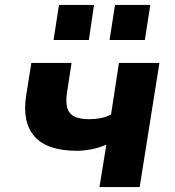

<svg xmlns="http://www.w3.org/2000/svg" viewBox="-20 -758 708 778"><path d="M383 0 411 -172Q381 -159 350 -153Q319 -147 292 -147Q171 -147 120 -205Q69 -263 86 -371L107 -503H270L252 -386Q246 -350 251.5 -325Q257 -300 278.5 -287.5Q300 -275 342 -275Q366 -275 388.5 -279.5Q411 -284 430 -294L462 -503H626L546 0ZM424 -596 446 -738H589L567 -596ZM197 -596 219 -738H361L340 -596Z"/></svg>

Font: Nunito Sans 7pt ExtraBold
Style: Italic
Weight: 800
Italic angle: -9°
Designer: Vernon Adams
Foundry: Vernon Adams
Version: Version 3.101;gftools[0.9.27]